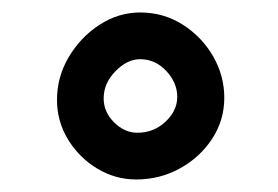

<svg xmlns="http://www.w3.org/2000/svg" viewBox="-20 -841 450 311"><path d="M343.3 -682.6Q343.3 -646 323.5 -616Q303.7 -585.9 271.2 -568.1Q238.8 -550.3 200.7 -550.3Q166.5 -550.3 137.2 -568.1Q107.9 -585.9 90.1 -615.2Q72.3 -644.5 72.3 -679.2Q72.3 -716.3 91.3 -748.5Q110.4 -780.8 141.1 -800.8Q171.9 -820.8 207 -820.8Q245.1 -820.8 276.1 -801Q307.1 -781.2 325.2 -749.8Q343.3 -718.3 343.3 -682.6ZM267.1 -684.1Q267.1 -707 249.3 -726.1Q231.4 -745.1 207 -745.1Q186 -745.1 167 -725.6Q147.9 -706.1 147.9 -681.6Q147.9 -659.7 164.8 -642.8Q181.6 -626 202.6 -626Q229 -626 248 -643.8Q267.1 -661.6 267.1 -684.1Z"/></svg>

Font: Mikhak-DS2-FD Bold
Style: Regular
Weight: 700
Designer: Amin Abedi
Version: Version 3.4